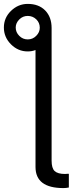

<svg xmlns="http://www.w3.org/2000/svg" viewBox="-20 -752 390 990"><path d="M163.1 -494.1Q145 -486.8 123 -486.8Q73.2 -486.8 36.6 -523.4Q0 -560.1 0 -609.9Q0 -660.2 36.6 -695.8Q73.7 -731.9 123 -731.9Q179.7 -731.9 212.9 -698.2Q246.1 -664.1 246.1 -607.9V76.2Q246.1 115.2 261.7 129.9Q277.8 145 314.9 145Q315.9 145 318.4 144.8Q320.8 144.5 325.4 144.3Q330.1 144 335 144V214.8Q320.3 217.8 307.1 217.8Q163.1 217.8 163.1 108.9ZM123 -669.9Q97.7 -669.9 79.6 -651.9Q61 -633.3 61 -609.9Q61 -585.4 79.6 -566.9Q97.7 -548.8 123 -548.8Q148.4 -548.8 166.5 -566.9Q185.1 -585.4 185.1 -608.9Q185.1 -634.8 167 -652.3Q148.4 -669.9 123 -669.9Z"/></svg>

Font: Miedinger*
Style: Book
Weight: 400
Version: Version 001.000